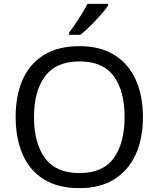

<svg xmlns="http://www.w3.org/2000/svg" viewBox="-20 -964 821 994"><path d="M720 -358Q720 -247 682.5 -164.5Q645 -82 572 -36Q499 10 391 10Q280 10 206.5 -36Q133 -82 97 -165Q61 -248 61 -359Q61 -469 97 -551Q133 -633 206.5 -679Q280 -725 392 -725Q499 -725 572 -679.5Q645 -634 682.5 -551.5Q720 -469 720 -358ZM156 -358Q156 -223 213 -145.5Q270 -68 391 -68Q513 -68 569 -145.5Q625 -223 625 -358Q625 -493 569 -569.5Q513 -646 392 -646Q271 -646 213.5 -569.5Q156 -493 156 -358ZM539 -934Q527 -916 502 -887.5Q477 -859 448.5 -830.5Q420 -802 396 -784H338V-796Q353 -815 370.5 -841Q388 -867 405 -894.5Q422 -922 433 -944H539Z"/></svg>

Font: Noto Sans Tai Viet
Style: Regular
Weight: 400
Designer: Monotype Design Team
Foundry: Monotype Imaging Inc.
Version: Version 2.003; ttfautohint (v1.8.4.7-5d5b)